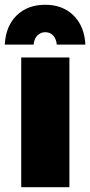

<svg xmlns="http://www.w3.org/2000/svg" viewBox="-28 -785 378 805"><path d="M61 -544H263V0H61ZM113 -598H-8Q-4 -675 41.5 -720Q87 -765 162 -765Q235 -765 280.5 -720Q326 -675 330 -598H210Q208 -622 195 -636Q182 -650 162 -650Q142 -650 128.5 -636Q115 -622 113 -598Z"/></svg>

Font: Alexandria ExtraBold
Style: Regular
Weight: 800
Designer: Mohamed Gaber
Foundry: Kief Type Foundry
Version: Version 5.100